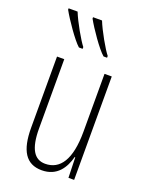

<svg xmlns="http://www.w3.org/2000/svg" viewBox="-146 -840 709 923"><g transform="rotate(20 209.0 -378.0)"><path d="M212 -766H166V-759C189 -717 248 -631 278 -606H296V-615C276 -639 229 -722 212 -766ZM87 -766H41V-759C64 -717 123 -631 152 -606H171V-615C151 -640 106 -718 87 -766ZM348 -529H311V-233C311 -90 266 -25 190 -25C135 -25 105 -70 105 -174V-529H68V-165C68 -49 104 10 185 10C264 10 298 -47 313 -104H316L319 0H348Z"/></g></svg>

Font: Noto Sans ExtraCondensed ExtraLight
Style: Regular
Weight: 200
Width: 2
Designer: Monotype Design Team
Foundry: Monotype Imaging Inc.
Version: Version 2.013